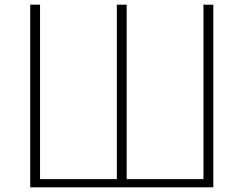

<svg xmlns="http://www.w3.org/2000/svg" viewBox="-20 -779 1040 820"><path d="M109 -759V21H891V-759H849V-14H521V-759H479V-14H151V-759Z"/></svg>

Font: LINE Seed JP_OTF Thin
Style: Regular
Weight: 250
Designer: LY Corporation & Fontrix & Fontworks
Version: Version 1.007